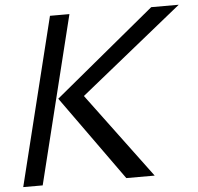

<svg xmlns="http://www.w3.org/2000/svg" viewBox="-55 -867 953 924"><g transform="rotate(-5 421.0 -405.0)"><path d="M655 0H518L225 -409L709 -809H842L350 -412V-410ZM114 0H20L220 -810H314Z"/></g></svg>

Font: TypoPRO Sinkin Sans
Style: 400 Italic
Weight: 400
Italic angle: -112°
Designer: Keith Bates
Foundry: K-Type
Version: Sinkin Sans (version 1.0)  by Keith Bates   •   © 2014   www